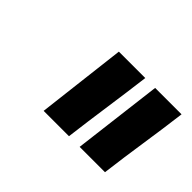

<svg xmlns="http://www.w3.org/2000/svg" viewBox="-61 -860 509 509"><g transform="rotate(45 194.0 -605.0)"><path d="M252 -731Q244 -668 235 -605.5Q226 -543 218 -479H123L153 -731ZM388 -731Q380 -668 370.5 -605.5Q361 -543 353 -479H258L289 -731Z"/></g></svg>

Font: Josefin Sans Thin SemiBold
Style: Italic
Weight: 600
Italic angle: -7°
Version: Version 2.000